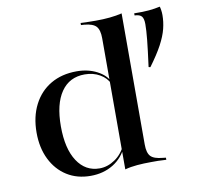

<svg xmlns="http://www.w3.org/2000/svg" viewBox="-74 -709 830 799"><g transform="rotate(-10 341.0 -310.0)"><path d="M569.4 -391.1 562.1 -392.7Q571.8 -465.3 575.8 -505.6Q579.8 -546 579.8 -571Q579.8 -594.4 571.8 -604Q563.7 -613.7 541.9 -614.5V-623.4Q579.8 -622.6 604.8 -625Q629.8 -627.4 651.6 -632.3Q653.2 -628.2 654.8 -617.7Q656.5 -607.3 656.5 -596Q656.5 -567.7 649.2 -538.3Q641.9 -508.9 623 -473.4Q604 -437.9 569.4 -391.1ZM246.8 11.3Q189.5 11.3 146.8 -15.7Q104 -42.7 79.8 -91.5Q55.6 -140.3 55.6 -204.8Q55.6 -271.8 81.5 -322.2Q107.3 -372.6 154 -400Q200.8 -427.4 263.7 -427.4Q312.1 -427.4 349.6 -407.7Q387.1 -387.9 399.2 -358.9L397.6 -350.8Q386.3 -376.6 358.5 -392.7Q330.6 -408.9 294.4 -408.9Q229.8 -408.9 194.8 -358.1Q159.7 -307.3 159.7 -212.9Q159.7 -118.5 194.4 -65.7Q229 -12.9 288.7 -12.9Q322.6 -12.9 354 -34.3Q385.5 -55.6 403.2 -96L404.8 -87.9Q383.9 -39.5 342.3 -14.1Q300.8 11.3 246.8 11.3ZM392.7 0V-207.3H490.3V-78.2Q490.3 -42.7 504 -28.2Q517.7 -13.7 554 -10.5L567.7 -8.9V0Q546 -1.6 533.1 -1.6Q520.2 -1.6 504 -1.6Q472.6 -1.6 444.4 0.8Q416.1 3.2 392.7 9.7ZM392.7 -207.3V-544.4Q392.7 -579.8 379 -594.8Q365.3 -609.7 329 -612.9L315.3 -613.7V-622.6Q337.1 -621.8 350 -621.4Q362.9 -621 379 -621Q411.3 -621 439.1 -623.8Q466.9 -626.6 490.3 -632.3V-622.6V-207.3Z"/></g></svg>

Font: Playfair 144pt SemiExpanded SemiBold
Style: Regular
Weight: 600
Width: 6
Designer: Claus Eggers Sørensen
Foundry: Claus Eggers Sørensen
Version: Version 2.203